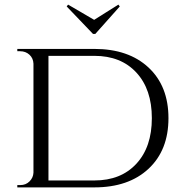

<svg xmlns="http://www.w3.org/2000/svg" viewBox="-20 -812 800 832"><path d="M393 -665H383L269 -784L275 -792L388 -726L493 -792L499 -784ZM389 0H55V-10H68Q92 -10 108 -26Q124 -42 125 -64V-536Q124 -560 107.5 -575Q91 -590 67 -590H55V-600H389Q537 -600 623.5 -519.5Q710 -439 710 -300Q710 -161 623.5 -80.5Q537 0 389 0ZM190 -570V-30H389Q504 -30 571 -102.5Q638 -175 638 -300Q638 -425 571 -497.5Q504 -570 389 -570Z"/></svg>

Font: Cinzel
Style: Regular
Weight: 400
Designer: Natanael Gama
Version: Version 1.001;PS 001.001;hotconv 1.0.56;makeotf.lib2.0.21325